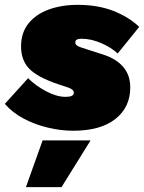

<svg xmlns="http://www.w3.org/2000/svg" viewBox="-47 -530 595 793"><path d="M255 10Q204 10 150 -3Q96 -16 50 -40.5Q4 -65 -27 -101L69 -207Q100 -176 143.5 -153Q187 -130 224 -130Q258 -130 258 -147Q258 -161 233 -169L191 -183Q108 -211 74 -246Q40 -281 40 -338Q40 -395 70.5 -433Q101 -471 154 -490.5Q207 -510 274 -510Q357 -510 421 -485Q485 -460 528 -419L439 -309Q414 -333 372 -351.5Q330 -370 289 -370Q264 -370 264 -355Q264 -341 288 -334L378 -305Q432 -288 461.5 -254Q491 -220 491 -169Q491 -87 429.5 -38.5Q368 10 255 10ZM327 50 207 243H60L129 50Z"/></svg>

Font: Work Sans Black
Style: Italic
Weight: 900
Italic angle: -13°
Designer: Wei Huang
Foundry: Wei Huang
Version: Version 2.009; ttfautohint (v1.8.3)